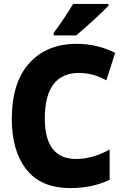

<svg xmlns="http://www.w3.org/2000/svg" viewBox="-20 -947 640 977"><path d="M368 -767Q407 -800 457 -845.5Q507 -891 532 -918V-927H352Q334 -896 306 -854.5Q278 -813 253 -779V-767ZM538 -32V-186Q450 -138 368 -138Q208 -138 208 -344Q208 -576 384 -576Q412 -576 448.5 -567.5Q485 -559 521 -538L566 -678Q474 -724 371 -724Q218 -724 129 -625.5Q40 -527 40 -341Q40 -180 114 -85Q188 10 338 10Q450 10 538 -32Z"/></svg>

Font: Noto Sans Mono UI ExtraBold
Style: Regular
Weight: 800
Designer: Monotype Design team
Foundry: Monotype Imaging Inc.
Version: 1.000